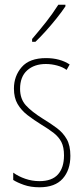

<svg xmlns="http://www.w3.org/2000/svg" viewBox="-20 -783 352 813"><path d="M278 -123Q278 -63 245.5 -26.5Q213 10 147 10Q110 10 81.5 0Q53 -10 36 -21V-52Q58 -36 87 -26Q116 -16 147 -16Q200 -16 225.5 -44.5Q251 -73 251 -125Q251 -160 240 -181.5Q229 -203 208 -219.5Q187 -236 157 -254Q123 -275 96.5 -295.5Q70 -316 54.5 -342.5Q39 -369 39 -408Q39 -461 72 -499Q105 -537 175 -537Q234 -537 275 -510L262 -487Q246 -499 222 -505.5Q198 -512 174 -512Q125 -512 95 -485Q65 -458 65 -407Q65 -364 89.5 -337Q114 -310 162 -280Q195 -260 221 -240.5Q247 -221 262.5 -194Q278 -167 278 -123ZM257 -756Q241 -732 218.5 -704Q196 -676 173 -650.5Q150 -625 130 -606H116V-618Q150 -658 176 -691Q202 -724 227 -763H257Z"/></svg>

Font: Noto Sans Gurmukhi ExtraCondensed Thin
Style: Regular
Weight: 100
Width: 2
Designer: Jelle Bosma - Monotype Design Team
Foundry: Monotype Imaging Inc.
Version: Version 2.004; ttfautohint (v1.8.4.7-5d5b)